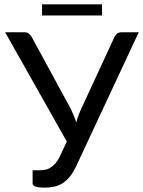

<svg xmlns="http://www.w3.org/2000/svg" viewBox="-20 -867 666 894"><path d="M626 -716.8Q552.7 -560.5 335 -93.8Q321.3 -64.5 305.7 -44.9Q289.1 -25.4 271.5 -13.7Q253.9 -2.9 232.4 2Q211.9 6.8 187.5 6.8Q160.2 6.8 146.5 2Q131.8 -2.9 131.8 -12.7Q131.8 -33.2 131.8 -74.2Q140.6 -74.2 166 -74.2Q178.7 -74.2 191.4 -77.1Q204.1 -79.1 215.8 -86.9Q226.6 -93.8 237.3 -105.5Q248 -117.2 256.8 -134.8Q268.6 -159.2 291 -208Q219.7 -335 3.9 -716.8Q26.4 -716.8 93.8 -716.8Q107.4 -716.8 114.3 -710Q122.1 -704.1 127.9 -694.3Q186.5 -585.9 304.7 -369.1Q323.2 -334 335 -296.9Q339.8 -315.4 346.7 -333Q353.5 -350.6 362.3 -369.1Q412.1 -477.5 512.7 -694.3Q516.6 -702.1 524.4 -710Q533.2 -716.8 545.9 -716.8Q572.3 -716.8 626 -716.8ZM175.8 -846.7Q246.1 -846.7 455.1 -846.7Q455.1 -834 455.1 -794.9Q384.8 -794.9 175.8 -794.9Q175.8 -807.6 175.8 -846.7Z"/></svg>

Font: Lato
Style: Regular
Weight: 400
Designer: Lukasz Dziedzic with Adam Twardoch and Botio Nikoltchev
Version: Version 2.015; 2015-08-06; http://www.latofonts.com/